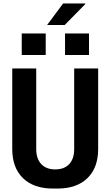

<svg xmlns="http://www.w3.org/2000/svg" viewBox="-20 -1083 640 1113"><path d="M287 10Q175 10 113 -50.5Q51 -111 51 -219V-686H190V-219Q190 -163 219 -132Q248 -101 300 -101Q353 -101 381.5 -132Q410 -163 410 -219V-686H549V-219Q549 -111 487 -50.5Q425 10 314 10ZM253 -938 346 -1063H473L475 -1060L355 -938ZM106 -764V-889H245V-764ZM357 -764V-889H496V-764Z"/></svg>

Font: Chivo Mono SemiBold
Style: Regular
Weight: 600
Monospace: yes
Designer: Hector Gatti
Foundry: Omnibus-Type
Version: Version 1.008